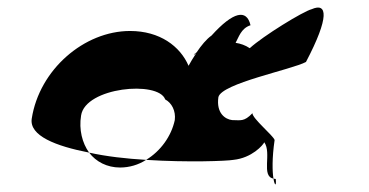

<svg xmlns="http://www.w3.org/2000/svg" viewBox="-20 -524 966 502"><path d="M63 -214C56 -169 126 -142 213 -125C195 -150 186 -185 192 -222C203 -296 394 -314 412 -264C429 -255 440 -234 437 -210C428 -168 400 -129 362 -106C471 -99 574 -103 590 -106C639 -111 668 -145 671 -152C691 -124 662 -63 695 -57C692 -75 691 -110 698 -158C694 -170 640 -214 640 -228C618 -205 609 -210 587 -210C569 -212 545 -228 551 -270C559 -306 743 -342 780 -362C842 -480 836 -518 795 -500C772 -494 668 -430 633 -398C621 -406 609 -410 596 -412C604 -426 610 -450 635 -458C625 -501 590 -494 533 -431C520 -422 506 -405 494 -387C486 -382 487 -380 487 -380C489 -382 491 -384 493 -385C485 -373 478 -361 473 -352C451 -403 398 -443 320 -443C200 -443 83 -342 63 -214ZM213 -125C231 -101 260 -86 294 -86C318 -86 342 -93 362 -106C311 -109 257 -115 213 -125ZM695 -57C698 -38 703 -36 701 -56C699 -56 697 -57 695 -57Z"/></svg>

Font: Ampere
Style: CndIta
Weight: 400
Version: Version 1